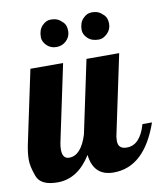

<svg xmlns="http://www.w3.org/2000/svg" viewBox="-88 -761 715 833"><g transform="rotate(-10 269.5 -344.5)"><path d="M382.8 -573.2Q350.6 -573.2 333.3 -590.6Q315.9 -607.9 315.9 -627Q315.9 -658.7 333.3 -676.8Q350.6 -694.8 370.1 -694.8Q389.2 -694.8 400.4 -689.9Q411.6 -685.1 424.8 -671.9Q438 -658.7 438 -633.3Q438 -607.9 419.9 -590.6Q401.9 -573.2 382.8 -573.2ZM196.3 -573.2Q170.4 -573.2 153.3 -590.3Q136.2 -607.4 136.2 -627Q136.2 -659.2 153.6 -677Q170.9 -694.8 189.9 -694.8Q209 -694.8 220.2 -689.9Q231.4 -685.1 244.6 -671.9Q257.8 -658.7 257.8 -633.3Q257.8 -607.9 239.7 -590.6Q221.7 -573.2 196.3 -573.2ZM420.9 -90.8Q480 -90.8 504.9 -179.2H546.9Q482.4 5.9 346.2 5.9Q257.8 5.9 247.1 -88.9Q188.5 5.9 99.1 5.9Q24.9 5.9 8.5 -38.1Q-7.8 -82 -7.8 -111.3Q-7.8 -140.6 0 -179.2L67.9 -500H211.9L140.1 -160.2Q137.2 -144.5 137.2 -131.8Q137.2 -90.8 167 -90.8Q219.7 -90.8 247.1 -179.2L314.9 -500H459L387.2 -160.2Q382.8 -145 382.8 -126Q382.8 -90.8 420.9 -90.8Z"/></g></svg>

Font: Lobster-Regular
Style: Regular
Weight: 400
Designer: Pablo Impallari
Foundry: Pablo Impallari
Version: Version 1.007; ttfautohint (v1.1) -l 8 -r 50 -G 50 -x 14 -D 